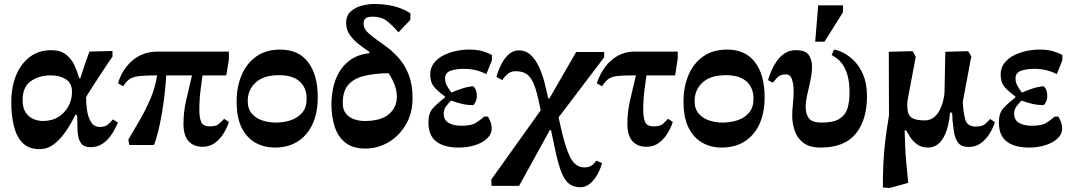

<svg xmlns="http://www.w3.org/2000/svg" viewBox="-20 -731 5412 968"><path d="M179 21Q126 21 95 -9.5Q64 -40 50.5 -93.5Q37 -147 37 -215Q37 -293 61.5 -352Q86 -411 131 -444.5Q176 -478 237 -478Q286 -478 314 -455Q342 -432 356.5 -399.5Q371 -367 379 -337H385Q400 -384 410.5 -414.5Q421 -445 431 -471L547 -474V-445L523 -411Q475 -338 444.5 -291Q414 -244 414 -240Q414 -209 419 -174.5Q424 -140 439 -115.5Q454 -91 484 -91Q508 -91 522.5 -102Q537 -113 549 -129L575 -113Q570 -103 560 -82.5Q550 -62 533.5 -40.5Q517 -19 493 -4Q469 11 436 11Q401 11 387 -11Q373 -33 371 -70Q370 -88 370 -108Q370 -128 368 -152H360Q337 -105 309.5 -65.5Q282 -26 250 -2.5Q218 21 179 21ZM195 -121Q243 -121 276 -142.5Q309 -164 326 -197.5Q343 -231 343 -267Q343 -312 312 -331.5Q281 -351 238 -351Q176 -351 135 -321.5Q94 -292 94 -227Q94 -186 110 -163Q126 -140 149.5 -130.5Q173 -121 195 -121Z M1001 9Q956 9 930.5 -19.5Q905 -48 905 -106Q905 -167 918.5 -225Q932 -283 948 -351H818Q816 -311 810.5 -261.5Q805 -212 796.5 -161.5Q788 -111 777.5 -68.5Q767 -26 756 0H632L627 -27Q656 -76 686 -128Q716 -180 739.5 -235.5Q763 -291 772 -351Q714 -351 682.5 -347.5Q651 -344 634 -332.5Q617 -321 601 -296L575 -311Q595 -380 647 -425.5Q699 -471 777 -471H1134V-432L1121 -351H1001Q997 -323 991 -276Q985 -229 985 -175Q985 -140 994 -117Q1003 -94 1037 -94Q1070 -94 1083.5 -106Q1097 -118 1110 -132L1134 -116Q1125 -87 1107 -58Q1089 -29 1063 -10Q1037 9 1001 9Z M1365 13Q1313 13 1269.5 -10.5Q1226 -34 1199.5 -85Q1173 -136 1173 -220Q1173 -292 1197.5 -351Q1222 -410 1271 -445.5Q1320 -481 1393 -481Q1485 -481 1533.5 -417.5Q1582 -354 1582 -240Q1582 -123 1524 -55Q1466 13 1365 13ZM1369 -113Q1411 -113 1446.5 -125Q1482 -137 1504 -163.5Q1526 -190 1526 -233Q1526 -289 1490.5 -320.5Q1455 -352 1387 -352Q1309 -352 1269 -315Q1229 -278 1229 -222Q1229 -180 1251.5 -156Q1274 -132 1306.5 -122.5Q1339 -113 1369 -113Z M1822 18Q1759 18 1721.5 -11.5Q1684 -41 1667.5 -92Q1651 -143 1651 -205Q1651 -244 1659.5 -286.5Q1668 -329 1689.5 -366.5Q1711 -404 1748 -430Q1785 -456 1842 -463L1843 -469Q1816 -487 1789 -508Q1762 -529 1743.5 -555.5Q1725 -582 1725 -615Q1725 -653 1749 -674Q1773 -695 1806.5 -703Q1840 -711 1868 -711Q1915 -711 1962 -700.5Q2009 -690 2049 -664V-631L1989 -568Q1955 -607 1928 -627Q1901 -647 1860 -647Q1832 -647 1822.5 -638Q1813 -629 1813 -612Q1813 -589 1831 -570.5Q1849 -552 1877 -532.5Q1905 -513 1936.5 -489Q1968 -465 1996 -431.5Q2024 -398 2042 -350.5Q2060 -303 2060 -237Q2060 -160 2026 -102.5Q1992 -45 1938 -13.5Q1884 18 1822 18ZM1939 -362Q1869 -361 1817 -348.5Q1765 -336 1736.5 -304Q1708 -272 1708 -212Q1708 -177 1725 -157Q1742 -137 1767.5 -129Q1793 -121 1818 -121Q1901 -121 1941 -155.5Q1981 -190 1981 -244Q1981 -298 1939 -362Z M2293 13Q2219 13 2179.5 -17.5Q2140 -48 2140 -114Q2140 -161 2163 -186Q2186 -211 2223 -239V-245Q2184 -273 2166.5 -295.5Q2149 -318 2149 -355Q2149 -388 2167 -412Q2185 -436 2214 -451Q2243 -466 2277 -473.5Q2311 -481 2344 -481Q2385 -481 2412.5 -473Q2440 -465 2460 -454V-427L2432 -357Q2413 -368 2383 -376Q2353 -384 2318 -384Q2281 -384 2252.5 -374.5Q2224 -365 2224 -336Q2224 -315 2234 -297.5Q2244 -280 2256 -264Q2275 -273 2306 -283.5Q2337 -294 2364 -296Q2369 -296 2376.5 -282.5Q2384 -269 2384 -245Q2384 -230 2376.5 -215.5Q2369 -201 2364 -201Q2336 -201 2308.5 -207.5Q2281 -214 2254 -224Q2241 -211 2229 -195Q2217 -179 2217 -159Q2217 -125 2242.5 -111Q2268 -97 2305 -97Q2356 -97 2379 -111.5Q2402 -126 2421 -143H2440Q2459 -112 2459 -85Q2459 -54 2435 -32Q2411 -10 2373 1.5Q2335 13 2293 13Z M2597 206H2458L2457 174L2706 -175L2693 -235Q2681 -289 2666 -319Q2651 -349 2630.5 -360.5Q2610 -372 2580 -372Q2555 -372 2539 -358Q2523 -344 2512 -327L2483 -343Q2491 -373 2506 -404Q2521 -435 2543.5 -456Q2566 -477 2596 -477Q2631 -477 2655.5 -454Q2680 -431 2697 -394.5Q2714 -358 2725 -315.5Q2736 -273 2744 -235H2750L2885 -469H3026V-442L2796 -139L2804 -104Q2824 -13 2842.5 34Q2861 81 2881 97Q2901 113 2925 113Q2946 113 2959.5 105.5Q2973 98 2986 79L3015 91Q3008 119 2992.5 147.5Q2977 176 2955 194.5Q2933 213 2907 213Q2875 213 2852.5 198Q2830 183 2813 143.5Q2796 104 2780 29L2758 -75H2752Z M3239 9Q3194 9 3168.5 -19.5Q3143 -48 3143 -106Q3143 -167 3156.5 -225Q3170 -283 3186 -351H3178Q3123 -351 3094 -348Q3065 -345 3048.5 -333.5Q3032 -322 3015 -296L2989 -311Q3003 -355 3029.5 -391.5Q3056 -428 3094 -449.5Q3132 -471 3179 -471H3397V-438L3384 -351H3239Q3235 -323 3229 -276Q3223 -229 3223 -175Q3223 -140 3232 -117Q3241 -94 3275 -94Q3308 -94 3321.5 -106Q3335 -118 3348 -132L3372 -116Q3363 -87 3345 -58Q3327 -29 3301 -10Q3275 9 3239 9Z M3618 13Q3566 13 3522.5 -10.5Q3479 -34 3452.5 -85Q3426 -136 3426 -220Q3426 -292 3450.5 -351Q3475 -410 3524 -445.5Q3573 -481 3646 -481Q3738 -481 3786.5 -417.5Q3835 -354 3835 -240Q3835 -123 3777 -55Q3719 13 3618 13ZM3622 -113Q3664 -113 3699.5 -125Q3735 -137 3757 -163.5Q3779 -190 3779 -233Q3779 -289 3743.5 -320.5Q3708 -352 3640 -352Q3562 -352 3522 -315Q3482 -278 3482 -222Q3482 -180 3504.5 -156Q3527 -132 3559.5 -122.5Q3592 -113 3622 -113Z M4117 13Q4061 13 4029.5 -11.5Q3998 -36 3986 -73.5Q3974 -111 3974 -148Q3974 -171 3977.5 -205Q3981 -239 3981 -272Q3981 -306 3973 -331Q3965 -356 3942 -356Q3914 -356 3899.5 -340.5Q3885 -325 3876 -314L3852 -327Q3858 -347 3868.5 -372.5Q3879 -398 3895.5 -422Q3912 -446 3936 -462Q3960 -478 3993 -478Q4040 -478 4057 -454.5Q4074 -431 4074 -395Q4074 -363 4066 -326Q4058 -289 4050 -254Q4042 -219 4042 -192Q4042 -158 4057.5 -135.5Q4073 -113 4124 -113Q4183 -113 4213 -132.5Q4243 -152 4253 -185.5Q4263 -219 4263 -262Q4263 -316 4253 -351Q4243 -386 4228 -406.5Q4213 -427 4198 -437.5Q4183 -448 4173 -454L4185 -481Q4203 -479 4230.5 -465.5Q4258 -452 4286 -424.5Q4314 -397 4332.5 -353Q4351 -309 4351 -245Q4351 -127 4294.5 -57Q4238 13 4117 13ZM4137 -521H4090L4105 -704H4230V-669Z M4660 13Q4626 13 4604 -3Q4582 -19 4569 -39.5Q4556 -60 4548 -74H4541Q4542 -34 4543.5 4.5Q4545 43 4549 87.5Q4553 132 4559 191L4465 217L4431 214Q4431 144 4434 86.5Q4437 29 4444 -27Q4451 -83 4462 -149L4461 -470L4581 -473L4597 -445L4556 -227Q4556 -227 4555 -218Q4554 -209 4554 -200Q4554 -155 4573.5 -139.5Q4593 -124 4641 -124Q4671 -124 4690.5 -141Q4710 -158 4721 -182.5Q4732 -207 4737 -231Q4742 -255 4742 -268L4746 -470L4861 -473L4877 -447L4834 -217Q4837 -159 4847.5 -126Q4858 -93 4899 -93Q4932 -93 4945.5 -105Q4959 -117 4972 -131L4996 -115Q4987 -86 4969 -57Q4951 -28 4925 -9Q4899 10 4863 10Q4827 10 4811 -11Q4795 -32 4790 -64Q4785 -96 4782 -130Q4782 -138 4781.5 -146.5Q4781 -155 4780 -163H4770Q4763 -94 4746 -56Q4729 -18 4707 -2.5Q4685 13 4660 13Z M5169 13Q5095 13 5055.5 -17.5Q5016 -48 5016 -114Q5016 -161 5039 -186Q5062 -211 5099 -239V-245Q5060 -273 5042.5 -295.5Q5025 -318 5025 -355Q5025 -388 5043 -412Q5061 -436 5090 -451Q5119 -466 5153 -473.5Q5187 -481 5220 -481Q5261 -481 5288.5 -473Q5316 -465 5336 -454V-427L5308 -357Q5289 -368 5259 -376Q5229 -384 5194 -384Q5157 -384 5128.5 -374.5Q5100 -365 5100 -336Q5100 -315 5110 -297.5Q5120 -280 5132 -264Q5151 -273 5182 -283.5Q5213 -294 5240 -296Q5245 -296 5252.5 -282.5Q5260 -269 5260 -245Q5260 -230 5252.5 -215.5Q5245 -201 5240 -201Q5212 -201 5184.5 -207.5Q5157 -214 5130 -224Q5117 -211 5105 -195Q5093 -179 5093 -159Q5093 -125 5118.5 -111Q5144 -97 5181 -97Q5232 -97 5255 -111.5Q5278 -126 5297 -143H5316Q5335 -112 5335 -85Q5335 -54 5311 -32Q5287 -10 5249 1.5Q5211 13 5169 13Z"/></svg>

Font: STIX Two Text
Style: Bold
Weight: 700
Designer: Ross Mills, John Hudson & Paul Hanslow, Tiro Typeworks Ltd; with prior portions MicroPress Inc., and Coen Hoffman.
Foundry: Tiro Typeworks Ltd
Version: Version 2.13 b171